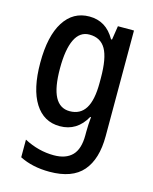

<svg xmlns="http://www.w3.org/2000/svg" viewBox="-118 -628 753 946"><g transform="rotate(15 258.5 -155.0)"><path d="M220 -550Q262 -550 294.5 -530.5Q327 -511 351 -469H356L367 -540H449V-1Q449 116 395.5 178Q342 240 226 240Q139 240 74 207V117Q148 156 226 156Q287 156 319 123.5Q351 91 351 20V4Q351 -11 352 -33Q353 -55 355 -73H351Q305 10 217 10Q135 10 89.5 -62Q44 -134 44 -268Q44 -404 90.5 -477Q137 -550 220 -550ZM243 -464Q194 -464 169.5 -413.5Q145 -363 145 -266Q145 -168 170 -121Q195 -74 245 -74Q299 -74 325.5 -116.5Q352 -159 352 -247V-271Q352 -373 326 -418.5Q300 -464 243 -464Z"/></g></svg>

Font: Noto Sans Myanmar Condensed Medium
Style: Regular
Weight: 500
Width: 3
Designer: Monotype Design Team
Foundry: Monotype Imaging Inc.
Version: Version 2.107; ttfautohint (v1.8.4.7-5d5b)